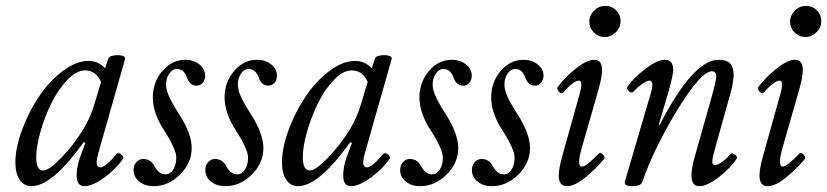

<svg xmlns="http://www.w3.org/2000/svg" viewBox="-20 -619 2809 652"><path d="M86.9 13.2Q61.5 13.2 46.9 -8.5Q32.2 -30.3 32.2 -66.9Q32.2 -116.2 54.4 -176.8Q76.7 -237.3 111.1 -289.3Q145.5 -341.3 191.7 -376.7Q237.8 -412.1 280.8 -412.1Q313.5 -412.1 336.9 -387.2L348.1 -419.9Q351.6 -430.7 376.5 -431.6Q400.9 -432.1 404.8 -422.9Q405.3 -421.4 404.8 -418.9L313 -96.2Q308.1 -77.1 308.1 -67.9Q308.1 -50.8 320.8 -50.8Q338.4 -50.8 376 -96.2Q381.8 -102.5 391.8 -94.5Q401.9 -86.4 397.9 -80.1Q373 -43.9 333.3 -15.4Q293.5 13.2 267.1 13.2Q240.2 13.2 240.2 -22.9Q240.2 -50.3 251 -83L270 -133.8L264.2 -136.2Q157.2 13.2 86.9 13.2ZM127 -40Q146.5 -40 188.2 -83.3Q230 -126.5 263.2 -180.2Q287.6 -221.2 300.8 -266.1L323.2 -340.8Q306.2 -379.9 269 -379.9Q239.7 -379.9 208.7 -347.7Q177.7 -315.4 155 -269.5Q132.3 -223.6 117.7 -172.9Q103 -122.1 103 -85Q103 -40 127 -40Z M501 13.2Q472.2 13.2 452.9 -2.4Q433.6 -18.1 433.6 -42Q433.6 -57.6 443.1 -68.4Q452.6 -79.1 466.8 -79.1Q492.2 -79.1 504.9 -54.2Q519.5 -26.9 542 -26.9Q557.6 -26.9 568.1 -43Q578.6 -59.1 578.6 -84Q578.6 -111.8 537.6 -175.8Q499 -234.9 499 -288.1Q499 -340.3 531.5 -378.2Q564 -416 609.9 -416Q637.7 -416 657.2 -400.1Q676.8 -384.3 676.8 -361.8Q676.8 -348.1 668.5 -338.1Q660.2 -328.1 647.9 -328.1Q624.5 -328.1 614.7 -356Q604.5 -384.8 580.6 -384.8Q565.4 -384.8 554.7 -368.9Q543.9 -353 543.9 -332Q543.9 -314.9 553.7 -292.5Q563.5 -270 587.9 -231.9Q630.9 -165 630.9 -116.2Q630.9 -65.4 591.3 -26.1Q551.8 13.2 501 13.2Z M744.6 13.2Q715.8 13.2 696.5 -2.4Q677.2 -18.1 677.2 -42Q677.2 -57.6 686.8 -68.4Q696.3 -79.1 710.4 -79.1Q735.8 -79.1 748.5 -54.2Q763.2 -26.9 785.6 -26.9Q801.3 -26.9 811.8 -43Q822.3 -59.1 822.3 -84Q822.3 -111.8 781.2 -175.8Q742.7 -234.9 742.7 -288.1Q742.7 -340.3 775.1 -378.2Q807.6 -416 853.5 -416Q881.3 -416 900.9 -400.1Q920.4 -384.3 920.4 -361.8Q920.4 -348.1 912.1 -338.1Q903.8 -328.1 891.6 -328.1Q868.2 -328.1 858.4 -356Q848.1 -384.8 824.2 -384.8Q809.1 -384.8 798.3 -368.9Q787.6 -353 787.6 -332Q787.6 -314.9 797.4 -292.5Q807.1 -270 831.5 -231.9Q874.5 -165 874.5 -116.2Q874.5 -65.4 835 -26.1Q795.4 13.2 744.6 13.2Z M992.2 13.2Q966.8 13.2 952.1 -8.5Q937.5 -30.3 937.5 -66.9Q937.5 -116.2 959.7 -176.8Q981.9 -237.3 1016.4 -289.3Q1050.8 -341.3 1096.9 -376.7Q1143.1 -412.1 1186 -412.1Q1218.8 -412.1 1242.2 -387.2L1253.4 -419.9Q1256.8 -430.7 1281.7 -431.6Q1306.2 -432.1 1310.1 -422.9Q1310.5 -421.4 1310.1 -418.9L1218.3 -96.2Q1213.4 -77.1 1213.4 -67.9Q1213.4 -50.8 1226.1 -50.8Q1243.7 -50.8 1281.2 -96.2Q1287.1 -102.5 1297.1 -94.5Q1307.1 -86.4 1303.2 -80.1Q1278.3 -43.9 1238.5 -15.4Q1198.7 13.2 1172.4 13.2Q1145.5 13.2 1145.5 -22.9Q1145.5 -50.3 1156.2 -83L1175.3 -133.8L1169.4 -136.2Q1062.5 13.2 992.2 13.2ZM1032.2 -40Q1051.8 -40 1093.5 -83.3Q1135.3 -126.5 1168.5 -180.2Q1192.9 -221.2 1206.1 -266.1L1228.5 -340.8Q1211.4 -379.9 1174.3 -379.9Q1145 -379.9 1114 -347.7Q1083 -315.4 1060.3 -269.5Q1037.6 -223.6 1022.9 -172.9Q1008.3 -122.1 1008.3 -85Q1008.3 -40 1032.2 -40Z M1406.2 13.2Q1377.4 13.2 1358.2 -2.4Q1338.9 -18.1 1338.9 -42Q1338.9 -57.6 1348.4 -68.4Q1357.9 -79.1 1372.1 -79.1Q1397.5 -79.1 1410.2 -54.2Q1424.8 -26.9 1447.3 -26.9Q1462.9 -26.9 1473.4 -43Q1483.9 -59.1 1483.9 -84Q1483.9 -111.8 1442.9 -175.8Q1404.3 -234.9 1404.3 -288.1Q1404.3 -340.3 1436.8 -378.2Q1469.2 -416 1515.1 -416Q1543 -416 1562.5 -400.1Q1582 -384.3 1582 -361.8Q1582 -348.1 1573.7 -338.1Q1565.4 -328.1 1553.2 -328.1Q1529.8 -328.1 1520 -356Q1509.8 -384.8 1485.8 -384.8Q1470.7 -384.8 1460 -368.9Q1449.2 -353 1449.2 -332Q1449.2 -314.9 1459 -292.5Q1468.8 -270 1493.2 -231.9Q1536.1 -165 1536.1 -116.2Q1536.1 -65.4 1496.6 -26.1Q1457 13.2 1406.2 13.2Z M1649.9 13.2Q1621.1 13.2 1601.8 -2.4Q1582.5 -18.1 1582.5 -42Q1582.5 -57.6 1592 -68.4Q1601.6 -79.1 1615.7 -79.1Q1641.1 -79.1 1653.8 -54.2Q1668.5 -26.9 1690.9 -26.9Q1706.5 -26.9 1717 -43Q1727.5 -59.1 1727.5 -84Q1727.5 -111.8 1686.5 -175.8Q1647.9 -234.9 1647.9 -288.1Q1647.9 -340.3 1680.4 -378.2Q1712.9 -416 1758.8 -416Q1786.6 -416 1806.2 -400.1Q1825.7 -384.3 1825.7 -361.8Q1825.7 -348.1 1817.4 -338.1Q1809.1 -328.1 1796.9 -328.1Q1773.4 -328.1 1763.7 -356Q1753.4 -384.8 1729.5 -384.8Q1714.4 -384.8 1703.6 -368.9Q1692.9 -353 1692.9 -332Q1692.9 -314.9 1702.6 -292.5Q1712.4 -270 1736.8 -231.9Q1779.8 -165 1779.8 -116.2Q1779.8 -65.4 1740.2 -26.1Q1700.7 13.2 1649.9 13.2Z M2033.7 -493.2Q2012.2 -493.2 1996.8 -508.5Q1981.4 -523.9 1981.4 -544.9Q1981.4 -566.9 1997.6 -583Q2013.7 -599.1 2035.6 -599.1Q2057.1 -599.1 2072.3 -584Q2087.4 -568.8 2087.4 -547.9Q2087.4 -525.9 2071 -509.5Q2054.7 -493.2 2033.7 -493.2ZM1905.3 13.2Q1877.4 13.2 1877.4 -22.9Q1877.4 -46.4 1889.6 -89.8L1949.2 -303.2Q1955.1 -324.7 1954.1 -335Q1953.1 -345.2 1944.3 -345.2Q1937.5 -345.2 1923.8 -335.2Q1910.2 -325.2 1893.6 -306.2Q1889.2 -301.3 1883.5 -303.7Q1877.9 -306.2 1874.3 -312.7Q1870.6 -319.3 1873.5 -323.2Q1896 -354.5 1934.3 -385.3Q1972.7 -416 1997.6 -416Q2024.4 -416 2024.4 -381.8Q2024.4 -357.4 2012.7 -315.9L1956.5 -120.1Q1937 -53.2 1956.5 -53.2Q1970.7 -53.2 2013.7 -98.1Q2016.6 -101.6 2022 -98.4Q2027.3 -95.2 2030.8 -89.4Q2034.2 -83.5 2032.2 -80.1Q2004.4 -46.4 1968 -16.6Q1931.6 13.2 1905.3 13.2Z M2127 13.2Q2112.3 13.2 2106.2 9.3Q2100.1 5.4 2102.1 -2.9L2191.4 -307.1Q2201.7 -345.2 2185.1 -345.2Q2177.7 -345.2 2162.6 -335.2Q2147.5 -325.2 2129.4 -306.2Q2126 -303.7 2120.6 -305.9Q2115.2 -308.1 2111.3 -314.2Q2107.4 -320.3 2110.4 -324.2Q2131.3 -354.5 2171.9 -385.3Q2212.4 -416 2237.3 -416Q2266.1 -416 2266.1 -381.8Q2266.1 -366.2 2252 -314L2217.3 -196.8L2220.2 -194.8Q2334 -416 2420.4 -416Q2446.8 -416 2459 -403.8Q2471.2 -391.6 2471.2 -365.2Q2471.2 -333.5 2453.1 -275.9L2409.2 -118.2Q2404.3 -101.6 2401.9 -90.8Q2399.4 -80.1 2398.9 -72.5Q2398.4 -64.9 2400.6 -61.5Q2402.8 -58.1 2407.2 -58.1Q2415.5 -58.1 2430.7 -68.1Q2445.8 -78.1 2462.4 -97.2Q2466.3 -101.1 2476.3 -93.3Q2486.3 -85.4 2481.9 -80.1Q2460.9 -48.3 2421.1 -17.6Q2381.3 13.2 2355 13.2Q2328.1 13.2 2328.1 -22.9Q2328.1 -49.8 2341.3 -94.2L2395 -284.2Q2412.1 -345.7 2412.1 -357.9Q2412.1 -377 2397.9 -377Q2362.3 -377 2288.1 -258.8Q2202.6 -120.6 2161.1 -1Q2156.2 13.2 2127 13.2Z M2715.3 -493.2Q2693.8 -493.2 2678.5 -508.5Q2663.1 -523.9 2663.1 -544.9Q2663.1 -566.9 2679.2 -583Q2695.3 -599.1 2717.3 -599.1Q2738.8 -599.1 2753.9 -584Q2769 -568.8 2769 -547.9Q2769 -525.9 2752.7 -509.5Q2736.3 -493.2 2715.3 -493.2ZM2586.9 13.2Q2559.1 13.2 2559.1 -22.9Q2559.1 -46.4 2571.3 -89.8L2630.9 -303.2Q2636.7 -324.7 2635.7 -335Q2634.8 -345.2 2626 -345.2Q2619.1 -345.2 2605.5 -335.2Q2591.8 -325.2 2575.2 -306.2Q2570.8 -301.3 2565.2 -303.7Q2559.6 -306.2 2555.9 -312.7Q2552.2 -319.3 2555.2 -323.2Q2577.6 -354.5 2616 -385.3Q2654.3 -416 2679.2 -416Q2706.1 -416 2706.1 -381.8Q2706.1 -357.4 2694.3 -315.9L2638.2 -120.1Q2618.7 -53.2 2638.2 -53.2Q2652.3 -53.2 2695.3 -98.1Q2698.2 -101.6 2703.6 -98.4Q2709 -95.2 2712.4 -89.4Q2715.8 -83.5 2713.9 -80.1Q2686 -46.4 2649.7 -16.6Q2613.3 13.2 2586.9 13.2Z"/></svg>

Font: Junicode SmCond
Style: Italic
Weight: 400
Width: 4
Italic angle: -11°
Designer: Peter S. Baker
Version: Version 2.206